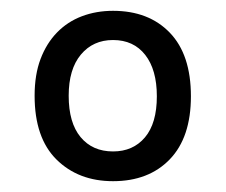

<svg xmlns="http://www.w3.org/2000/svg" viewBox="-20 -640 418 355"><path d="M333 -462Q333 -386 294 -345.5Q255 -305 189 -305Q125 -305 84.5 -345Q44 -385 44 -463Q44 -502 55 -531Q66 -560 85.5 -580Q105 -600 131.5 -610Q158 -620 189 -620Q255 -620 294 -579.5Q333 -539 333 -462ZM189 -566Q152 -566 129.5 -539Q107 -512 107 -463Q107 -413 129 -386.5Q151 -360 189 -360Q226 -360 248 -386Q270 -412 270 -462Q270 -511 248.5 -538.5Q227 -566 189 -566Z"/></svg>

Font: Baloo Da 2
Style: Regular
Weight: 400
Designer: Noopur Datye, Sulekha Rajkumar and Ek Type
Foundry: Ek Type
Version: Version 1.640;hotconv 1.0.111;makeotfexe 2.5.65597; ttfautoh